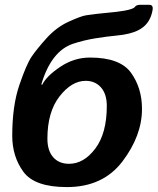

<svg xmlns="http://www.w3.org/2000/svg" viewBox="-20 -759 648 789"><path d="M30.3 -201.2Q30.3 -323.7 59.3 -408.9Q88.4 -494.1 109.4 -525.4Q130.4 -556.6 171.1 -601.8Q211.9 -647 262.2 -669.9Q312.5 -692.9 334.5 -696.3Q381.8 -703.1 419.4 -706.3Q457 -709.5 489.7 -714.8Q528.3 -721.7 534.2 -730.5Q540 -739.3 556.6 -739.3H593.3Q610.8 -739.3 606.9 -717.3Q600.1 -678.7 576.9 -655.3Q553.7 -631.8 510.3 -621.1Q486.8 -615.2 454.3 -612.3Q421.9 -609.4 373.8 -601.8Q325.7 -594.2 279.8 -579.1Q190.4 -548.8 149.9 -412.6L153.3 -410.6Q171.4 -446.8 228 -484.6Q284.7 -522.5 349.6 -522.5Q473.6 -522.5 518.6 -459.7Q563.5 -397 563.5 -311.5Q563.5 -201.7 483.4 -95.9Q403.3 9.8 254.9 9.8Q122.1 9.8 76.2 -53Q30.3 -115.7 30.3 -201.2ZM174.8 -189Q174.8 -140.1 198.5 -113Q222.2 -85.9 263.7 -85.9Q324.7 -85.9 371.8 -148.7Q418.9 -211.4 418.9 -323.7Q418.9 -372.6 395 -399.7Q371.1 -426.8 332 -426.8Q274.4 -426.8 224.6 -362.8Q174.8 -298.8 174.8 -189Z"/></svg>

Font: Istok
Style: Bold Italic
Weight: 700
Italic angle: -13°
Designer: Andrey V. Panov
Foundry: Andrey V. Panov
Version: Version 1.0.3